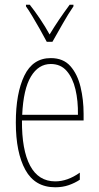

<svg xmlns="http://www.w3.org/2000/svg" viewBox="-20 -783 420 813"><path d="M195 -537Q248 -537 278 -503Q308 -469 321 -415Q334 -361 334 -301V-273H73Q72 -148 107.5 -81.5Q143 -15 214 -15Q266 -15 318 -52V-22Q297 -8 271 1Q245 10 214 10Q128 10 87.5 -63.5Q47 -137 47 -264Q47 -388 83 -462.5Q119 -537 195 -537ZM195 -512Q143 -512 111 -459Q79 -406 74 -297H310Q311 -356 299.5 -404.5Q288 -453 262.5 -482.5Q237 -512 195 -512ZM178 -606Q165 -631 148.5 -660Q132 -689 116.5 -715Q101 -741 90 -756V-763H106Q126 -738 149 -704Q172 -670 190 -637Q210 -670 230 -699.5Q250 -729 275 -763H291V-756Q269 -724 245.5 -682.5Q222 -641 202 -606Z"/></svg>

Font: Noto Sans Hebrew ExtraCondensed Thin
Style: Regular
Weight: 100
Width: 2
Designer: Monotype Design Team
Foundry: Monotype Imaging Inc.
Version: Version 2.004; ttfautohint (v1.8.4.7-5d5b)